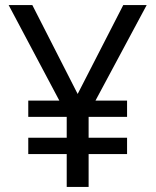

<svg xmlns="http://www.w3.org/2000/svg" viewBox="-20 -734 612 754"><path d="M285 -365 107 -714H14L213 -339H91V-275H242V-193H91V-129H242V0H328V-129H479V-193H328V-275H479V-339H355L556 -714H464Z"/></svg>

Font: Noto Sans Tifinagh Agraw Imazighen
Style: Regular
Weight: 400
Designer: JamraPatel
Foundry: JamraPatel LLC
Version: Version 2.006